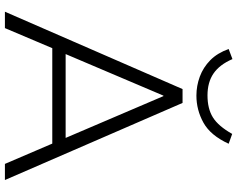

<svg xmlns="http://www.w3.org/2000/svg" viewBox="-110 -832 943 762"><g transform="rotate(90 361.0 -451.5)"><path d="M27 0 334 -705H389L695 0H631L544 -203L577 -188H144L178 -203L92 0ZM360 -629 190 -229 167 -241H554L533 -229L362 -629ZM360 -760Q321 -760 284.5 -773.5Q248 -787 219.5 -815Q191 -843 175 -888L215 -903Q237 -852 272 -828Q307 -804 359 -804Q412 -804 446.5 -825.5Q481 -847 512 -902L551 -888Q518 -816 467.5 -788Q417 -760 360 -760Z"/></g></svg>

Font: Nunito Sans 12pt Light
Style: Regular
Weight: 300
Designer: Vernon Adams
Foundry: Vernon Adams
Version: Version 3.101;gftools[0.9.27]